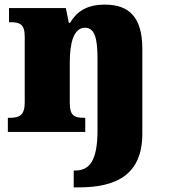

<svg xmlns="http://www.w3.org/2000/svg" viewBox="-20 -571 731 831"><path d="M299 240H321C481 240 596 187 596 8V-360C596 -494 541 -551 434 -551C346 -551 308 -513 283 -472H278L265 -536H19V-475H23C67 -475 87 -466 87 -412V-128C87 -70 63 -61 18 -61H14V0H349V-61H345C301 -61 282 -71 282 -125V-301C282 -380 297 -451 348 -451C391 -451 402 -402 402 -317V-7C402 126 367 167 305 167H299Z"/></svg>

Font: Noto Serif Georgian Black
Style: Regular
Weight: 900
Designer: Monotype Design Team, Akaki Razmadze
Foundry: Google LLC
Version: Version 2.003